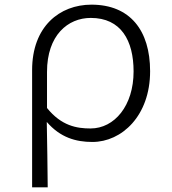

<svg xmlns="http://www.w3.org/2000/svg" viewBox="-20 -596 740 825"><path d="M118 -295V209H185C184 103 183 34 181 -72C239 -5 306 14 377 14C503 14 625 -98 625 -290C625 -465 539 -576 373 -576C236 -576 118 -482 118 -295ZM554 -289C554 -142 472 -44 369 -44C310 -44 244 -55 182 -132V-287C182 -445 272 -519 370 -519C500 -519 554 -422 554 -289Z"/></svg>

Font: Kawkab Mono Light
Style: Regular
Weight: 300
Monospace: yes
Designer: Abdullah Arif
Foundry: Abdullah Arif
Version: Version 1.000;PS 000.500;hotconv 1.0.88;makeotf.lib2.5.64775